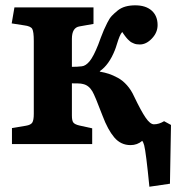

<svg xmlns="http://www.w3.org/2000/svg" viewBox="-20 -541 662 721"><path d="M541 160.2Q528.3 31.2 521.5 4.9Q518.1 -7.3 514.2 -12.2Q495.6 3.9 470.2 3.9Q433.6 3.9 409.2 -24.9Q384.8 -53.7 365.2 -106Q336.4 -182.1 326.7 -198.2Q313 -221.2 291 -225.6Q287.6 -226.6 283.2 -227.1Q275.9 -228 250 -228V-106.9Q250 -87.4 255.6 -80.6Q261.2 -73.7 277.8 -69.8L326.2 -59.1V0H24.9V-60.1L77.1 -68.8Q95.7 -71.8 101.3 -80.8Q106.9 -89.8 106.9 -113.8V-387.2Q106.9 -421.9 101.1 -432.4Q95.2 -442.9 70.8 -445.8L23.9 -453.1L34.2 -513.2H331.1V-451.2L278.8 -441.9Q250 -437.5 250 -395V-290Q271 -290 287.1 -292Q302.2 -293.5 316.9 -311.5Q331.5 -329.6 349.1 -374Q351.6 -380.9 358.6 -399.7Q365.7 -418.5 370.1 -428.5Q374.5 -438.5 382.8 -455.3Q391.1 -472.2 400.1 -481.7Q409.2 -491.2 421.9 -501.5Q434.6 -511.7 451.2 -516.4Q467.8 -521 487.8 -521Q527.3 -521 549.6 -501.2Q571.8 -481.4 571.8 -446.8Q571.8 -418.9 550.5 -396.5Q529.3 -374 504.9 -374Q499 -374 493.4 -374.8Q487.8 -375.5 482.9 -377.7Q478 -379.9 474.4 -381.6Q470.7 -383.3 466.3 -387.5Q461.9 -391.6 459.7 -393.6Q457.5 -395.5 453.6 -400.6Q449.7 -405.8 448.5 -407.2Q447.3 -408.7 443.4 -414.3Q439.5 -419.9 439 -420.9Q433.6 -415 429 -403.8Q424.3 -392.6 419.4 -376.5Q414.6 -360.4 411.1 -352.1Q389.2 -297.4 355 -273.9V-272Q374 -268.6 388.9 -263.7Q403.8 -258.8 422.4 -248.8Q440.9 -238.8 456.8 -220.9Q472.7 -203.1 483.9 -178.2Q509.8 -124 526.9 -99.1Q543.9 -74.2 558.1 -74.2Q577.1 -74.2 596.2 -85.9L622.1 -71.8L618.2 148.9Z"/></svg>

Font: Literata Book
Style: Bold
Weight: 700
Designer: Latin by Veronika Burian and Jose Scaglione. Greek by Irene Vlachou. Cyrillic by Vera Evstafieva
Foundry: TypeTogether
Version: Version 2.003;PS 002.003;hotconv 1.0.88;makeotf.lib2.5.64775